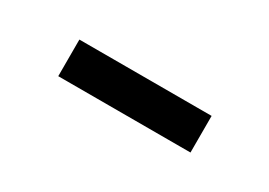

<svg xmlns="http://www.w3.org/2000/svg" viewBox="-15 -819 529 377"><g transform="rotate(30 250.0 -630.5)"><path d="M100.1 -588.9V-671.9H399.9V-588.9Z"/></g></svg>

Font: TASA Orbiter Display SemiBold
Style: Regular
Weight: 600
Designer: Weizhong Zhang
Version: Version 1.000;Glyphs 3.1.2 (3151)